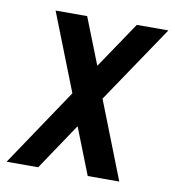

<svg xmlns="http://www.w3.org/2000/svg" viewBox="-101 -608 609 668"><g transform="rotate(10 203.5 -274.0)"><path d="M-34 0 150 -274 42.5 -547.5H154L236.5 -338.5H188.5L329.5 -547.5H441L256.5 -274L364 0H252.5L170 -209.5H218L77.5 0Z"/></g></svg>

Font: Mohave Light SemiBold
Style: Italic
Weight: 600
Italic angle: -8°
Version: Version 2.003